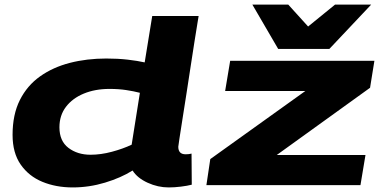

<svg xmlns="http://www.w3.org/2000/svg" viewBox="-20 -810 1679 840"><path d="M718 10Q671 10 626 -10.5Q581 -31 560 -64Q509 -32 439.5 -11Q370 10 298 10Q225 10 165.5 -14.5Q106 -39 70.5 -90Q35 -141 35 -220Q35 -309 67 -372.5Q99 -436 155.5 -476Q212 -516 286 -535Q360 -554 445 -554Q496 -554 539 -549Q582 -544 613 -537L646 -740H849Q849 -740 844 -709.5Q839 -679 831 -629Q823 -579 814 -519Q805 -459 795.5 -398.5Q786 -338 778 -287Q770 -236 765 -203.5Q760 -171 760 -168Q760 -135 792 -135Q807 -135 818 -138L819 -2Q800 3 771.5 6.5Q743 10 718 10ZM376 -133Q421 -133 469.5 -146Q518 -159 556 -177L592 -404Q565 -411 532 -416Q499 -421 459 -421Q396 -421 346.5 -400.5Q297 -380 268.5 -342.5Q240 -305 240 -253Q240 -193 279.5 -163Q319 -133 376 -133ZM883 0 900 -114 1316 -412H965L987 -544H1618L1599 -426L1191 -132H1579L1557 0ZM1604 -790 1421 -596H1197L1084 -790H1241L1328 -694L1446 -790Z"/></svg>

Font: Georama ExtraExtended
Style: Bold Italic
Weight: 700
Width: 8
Italic angle: -9°
Designer: Jean-Baptiste Levee
Foundry: Production Type
Version: Version 1.000